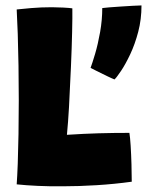

<svg xmlns="http://www.w3.org/2000/svg" viewBox="-20 -676 528 690"><path d="M40 -13.5Q42 -41 43.8 -88.2Q45.5 -135.5 46.5 -194.2Q47.5 -253 47.5 -316Q47.5 -378.5 46.5 -440Q45.5 -501.5 43.8 -554Q42 -606.5 40 -642Q56.5 -644 92.2 -647Q128 -650 166.5 -650Q184 -650 207.5 -648.8Q231 -647.5 240 -646Q240.5 -616 239.2 -561.2Q238 -506.5 235 -436.8Q232 -367 228 -291.5Q226.5 -265 224.5 -238.2Q222.5 -211.5 220.5 -191.5Q281.5 -195.5 334.5 -197Q387.5 -198.5 445 -198.5Q447.5 -184.5 449.5 -152.8Q451.5 -121 452.5 -85.2Q453.5 -49.5 453.5 -23Q392 -14.5 327.8 -10.5Q263.5 -6.5 205.5 -6.5Q158.5 -6 115.5 -8Q72.5 -10 40 -13.5ZM488.5 -656.5Q488.5 -606.5 476.8 -561.8Q465 -517 448 -481Q431 -445 415.2 -421.5Q399.5 -398 391.5 -390.5Q383.5 -393.5 364.2 -402.8Q345 -412 327.2 -421Q309.5 -430 305.5 -432Q311.5 -448 321.8 -482.5Q332 -517 339.8 -560.8Q347.5 -604.5 347.5 -647Q353.5 -648 372 -649.5Q390.5 -651 413.8 -652.5Q437 -654 457.5 -655.2Q478 -656.5 488.5 -656.5Z"/></svg>

Font: Grandstander ExtraBold
Style: Regular
Weight: 800
Designer: Tyler Finck
Foundry: Etcetera Type Co
Version: Version 1.200; ttfautohint (v1.8.3)